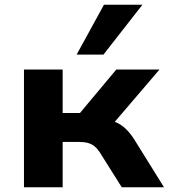

<svg xmlns="http://www.w3.org/2000/svg" viewBox="-20 -789 711 809"><path d="M81 0V-496H244V-313H317L470 -496H652L434 -241L415 -287Q444 -284 467 -274.5Q490 -265 509.5 -246.5Q529 -228 546 -201L671 0H493L403 -143Q391 -162 379 -172Q367 -182 351 -186.5Q335 -191 312 -191H244V0ZM303 -559 418 -769H580L416 -559Z"/></svg>

Font: Nunito Sans 10pt SemiExpanded ExtraBold
Style: Regular
Weight: 800
Width: 6
Designer: Vernon Adams
Foundry: Vernon Adams
Version: Version 3.101;gftools[0.9.27]